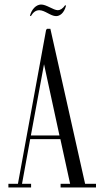

<svg xmlns="http://www.w3.org/2000/svg" viewBox="-20 -826 460 846"><path d="M271 -801 267 -803C257 -788 245 -781 235 -781C215 -781 184 -807 160 -806C139 -805 120 -786 112 -757L116 -755C126 -772 138 -781 153 -781C178 -781 203 -755 227 -755C243 -755 262 -767 271 -801ZM17 -16V0H117V-16H77L113 -213H246L289 -16H247V0H403V-16H355L202 -699H187L186 -694L184 -699L59 -16ZM116 -229 174 -543 242 -229Z"/></svg>

Font: Emberly
Style: Regular
Weight: 400
Designer: Rajesh Rajput
Foundry: Rajesh Rajput
Version: Version 1.000